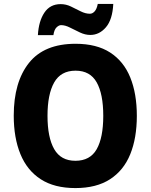

<svg xmlns="http://www.w3.org/2000/svg" viewBox="-20 -948 768 978"><path d="M677 -358Q677 -245 643.5 -162.5Q610 -80 540.5 -35Q471 10 364 10Q257 10 187.5 -35Q118 -80 84 -163Q50 -246 50 -359Q50 -530 127.5 -627.5Q205 -725 365 -725Q472 -725 541 -680.5Q610 -636 643.5 -553.5Q677 -471 677 -358ZM222 -358Q222 -248 256 -188.5Q290 -129 364 -129Q439 -129 472.5 -188Q506 -247 506 -358Q506 -469 472.5 -528.5Q439 -588 365 -588Q290 -588 256 -528Q222 -468 222 -358ZM173 -769Q177 -840 206 -883.5Q235 -927 289 -927Q316 -927 341 -915Q366 -903 390.5 -890.5Q415 -878 438 -878Q451 -878 462 -890Q473 -902 478 -928H557Q553 -848 519.5 -809Q486 -770 440 -770Q414 -770 387.5 -782.5Q361 -795 336.5 -807.5Q312 -820 291 -820Q280 -820 268 -808.5Q256 -797 252 -769Z"/></svg>

Font: Noto Sans Telugu SemiCondensed ExtraBold
Style: Regular
Weight: 800
Width: 4
Designer: Jelle Bosma - Monotype Design Team
Foundry: Monotype Imaging Inc.
Version: Version 2.005; ttfautohint (v1.8.4.7-5d5b)